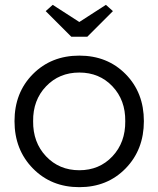

<svg xmlns="http://www.w3.org/2000/svg" viewBox="-20 -764 655 794"><path d="M499.5 -67.5Q424 10 308 10Q192 10 116 -67.5Q40 -145 40 -263Q40 -381 116 -457.5Q192 -534 308 -534Q424 -534 499.5 -457.5Q575 -381 575 -263Q575 -145 499.5 -67.5ZM117 -263Q116 -175 170.5 -117.5Q225 -60 308 -60Q391 -60 445 -117.5Q499 -175 498 -263Q499 -350 445 -407Q391 -464 308 -464Q225 -464 170.5 -407Q116 -350 117 -263ZM169 -718 198 -744 308 -673 418 -744 447 -718 341 -612H275Z"/></svg>

Font: Easer Grotesk Light
Style: Regular
Weight: 300
Designer: Boardeaser, Bonnie Shaver-Troup, Thomas Jockin
Foundry: Lexend
Version: Version 1.008;Glyphs 3.1.2 (3151)